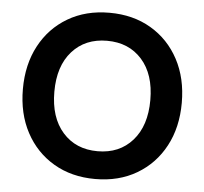

<svg xmlns="http://www.w3.org/2000/svg" viewBox="-52 -766 887 833"><g transform="rotate(5 392.0 -350.0)"><path d="M392 12Q289 12 211 -34Q133 -80 89.5 -161.5Q46 -243 46 -350Q46 -457 89.5 -538.5Q133 -620 211 -666Q289 -712 392 -712Q495 -712 573 -666Q651 -620 694.5 -538.5Q738 -457 738 -350Q738 -243 694.5 -161.5Q651 -80 573 -34Q495 12 392 12ZM392 -109Q487 -109 544 -173.5Q601 -238 601 -350Q601 -462 544 -526Q487 -590 392 -590Q297 -590 240 -526Q183 -462 183 -350Q183 -238 240 -173.5Q297 -109 392 -109Z"/></g></svg>

Font: DM Sans
Style: Bold
Weight: 700
Designer: Colophon Foundry, Jonny Pinhorn
Foundry: Colophon Foundry
Version: Version 4.004; ttfautohint (v1.8.4.7-5d5b)